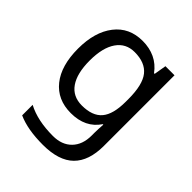

<svg xmlns="http://www.w3.org/2000/svg" viewBox="-216 -677 1047 1047"><g transform="rotate(45 307.5 -153.0)"><path d="M275 -546Q328 -546 370.5 -526Q413 -506 443 -465H448L460 -536H530V9Q530 124 471.5 182Q413 240 290 240Q172 240 97 206V125Q176 167 295 167Q364 167 403.5 126.5Q443 86 443 16V-5Q443 -17 444 -39.5Q445 -62 446 -71H442Q388 10 276 10Q172 10 113.5 -63Q55 -136 55 -267Q55 -395 113.5 -470.5Q172 -546 275 -546ZM287 -472Q220 -472 183 -418.5Q146 -365 146 -266Q146 -167 182.5 -114.5Q219 -62 289 -62Q370 -62 407 -105.5Q444 -149 444 -246V-267Q444 -377 406 -424.5Q368 -472 287 -472Z"/></g></svg>

Font: Noto Sans Takri
Style: Regular
Weight: 400
Designer: Monotype Design Team
Foundry: Monotype Imaging Inc.
Version: Version 2.003; ttfautohint (v1.8.4.7-5d5b)